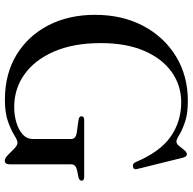

<svg xmlns="http://www.w3.org/2000/svg" viewBox="-22 -732 768 764"><g transform="rotate(90 362.0 -350.0)"><path d="M634 -6Q634 15 619.5 15Q609 15 596.5 2.2Q584 -10.5 571.2 -23Q558.5 -35.5 548 -35.5Q538 -35.5 518.2 -23Q498.5 -10.5 464.2 2Q430 14.5 377 14.5Q274 14.5 198 -31.8Q122 -78 80.5 -159Q39 -240 39 -344Q39 -453 83.2 -536.2Q127.5 -619.5 204.8 -666.5Q282 -713.5 381.5 -713.5Q432.5 -713.5 465.2 -702.2Q498 -691 516.5 -679.5Q535 -668 542.5 -668Q552.5 -668 560.8 -678.5Q569 -689 577.2 -699.2Q585.5 -709.5 594 -709.5Q603 -709.5 607 -695.5L652.5 -512Q656.5 -497.5 643.5 -495Q631.5 -492.5 625.5 -505Q584.5 -602.5 524.2 -644.8Q464 -687 387.5 -687Q319.5 -687 266.2 -649Q213 -611 182.2 -539.5Q151.5 -468 151.5 -367.5Q151.5 -258.5 185 -181.2Q218.5 -104 276 -63.2Q333.5 -22.5 405.5 -22.5Q438 -22.5 467 -31Q496 -39.5 514.5 -56Q533 -72.5 533 -96.5V-250Q533 -267.5 507.5 -271.5L457 -278.5Q442.5 -281 442.5 -290Q442.5 -301 458 -301H683.5Q699 -301 699 -290.5Q699 -282.5 686.5 -278.5L657 -272.5Q634 -267 634 -250Z"/></g></svg>

Font: Fraunces 72pt S000
Style: Regular
Weight: 400
Version: Version 1.000; ttfautohint (v1.8.3)